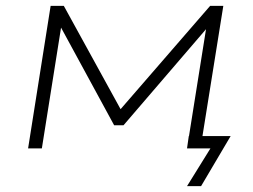

<svg xmlns="http://www.w3.org/2000/svg" viewBox="-20 -507 866 656"><path d="M619 129 699 0H619L625 -42H768L667 129ZM76 0 153 -487H198L392 -134L698 -487H743L665 0H619L688 -433H706L402 -79H370L177 -434H192L123 0Z"/></svg>

Font: Nunito Sans 10pt Expanded ExtraLight
Style: Italic
Weight: 250
Width: 7
Italic angle: -9°
Designer: Vernon Adams
Foundry: Vernon Adams
Version: Version 3.101;gftools[0.9.27]